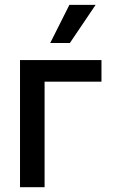

<svg xmlns="http://www.w3.org/2000/svg" viewBox="-20 -781 477 801"><path d="M403.3 -440.4H166V0H63.5V-530.3H403.3ZM269.5 -760.7H378.9L271.5 -601.6H189.5Z"/></svg>

Font: Pretendard Std Medium
Style: Regular
Weight: 500
Designer: Base glyphs from Inter by Rasmus Andersson; Hangeul glyphs from Noto Sans CJK(Source Han Sans) by Jang Soo-young and Kan
Foundry: Kil Hyung-jin
Version: Version 1.309